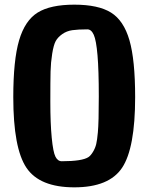

<svg xmlns="http://www.w3.org/2000/svg" viewBox="-20 -788 637 824"><path d="M37 -371Q37 -530 62 -615Q87 -700 141.5 -734Q196 -768 299 -768Q402 -768 456.5 -734Q511 -700 535.5 -615.5Q560 -531 560 -371Q560 -152 504 -68Q448 16 299 16Q150 16 93.5 -68Q37 -152 37 -371ZM245 -96Q333 -96 360 -114Q370 -121 379.5 -137Q389 -153 393 -170Q397 -187 400 -220Q404 -263 404 -374.5Q404 -486 398.5 -550.5Q393 -615 382.5 -638.5Q372 -662 355 -662Q315 -662 290.5 -658.5Q266 -655 247 -641.5Q228 -628 219 -611.5Q210 -595 204 -557.5Q198 -520 197 -481.5Q196 -443 196 -351Q196 -259 202 -197Q208 -135 218 -115.5Q228 -96 245 -96Z"/></svg>

Font: Chau Philomene One
Style: Regular
Weight: 400
Designer: Vicente Lamonaca
Foundry: TipoType
Version: Version 1.002